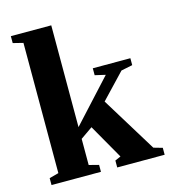

<svg xmlns="http://www.w3.org/2000/svg" viewBox="-105 -779 766 863"><g transform="rotate(-15 278.0 -347.0)"><path d="M212.9 -220.2 392.1 -415.5 343.3 -426.8V-459H518.1V-426.8L465.3 -416L356 -300.8L513.7 -43.9L554.7 -32.2V0H334V-32.2L360.8 -43.9L269 -204.6L212.9 -165.5V-43.9L258.3 -32.2V0H28.3V-32.2L71.8 -43.9V-649.9L24.9 -661.6V-693.8H212.9Z"/></g></svg>

Font: Liberation Serif
Style: Bold
Weight: 700
Designer: Steve Matteson
Foundry: Ascender Corporation
Version: Version 2.1.5